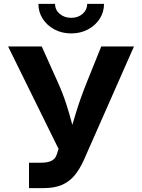

<svg xmlns="http://www.w3.org/2000/svg" viewBox="-20 -966 730 986"><path d="M128.9 0V-130.4H189Q226.6 -130.4 245.8 -140.9Q265.1 -151.4 272 -174.3L280.8 -201.2L21.5 -727.5H194.3L275.4 -546.9Q301.8 -488.8 319.1 -435.5Q336.4 -382.3 348.6 -335Q360.8 -287.6 371.6 -246.1H327.6Q345.2 -304.2 368.2 -380.6Q391.1 -457 427.2 -546.9L500 -727.5H668L409.2 -141.1Q388.2 -95.2 361.6 -63.7Q335 -32.2 297.1 -16.1Q259.3 0 205.1 0ZM345.7 -794.4Q297.9 -794.4 259.8 -814.7Q221.7 -835 199.5 -869.4Q177.2 -903.8 177.2 -946.3H262.7Q262.7 -915.5 286.4 -895Q310.1 -874.5 345.7 -874.5Q380.9 -874.5 404.3 -895Q427.7 -915.5 427.7 -946.3H514.2Q514.2 -903.8 491.9 -869.4Q469.7 -835 431.6 -814.7Q393.6 -794.4 345.7 -794.4Z"/></svg>

Font: Inter 16pt
Style: Bold
Weight: 700
Version: Version 4.001;git-66647c0bb